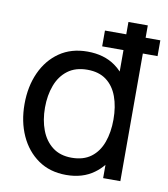

<svg xmlns="http://www.w3.org/2000/svg" viewBox="-82 -790 765 874"><g transform="rotate(10 300.0 -352.5)"><path d="M342.5 -590V-663H441V-720H530.5V-663H598.5V-590H530.5V0H451V-61.5Q433 -39.5 410 -23Q358 15 282 15Q206.5 15 152.5 -22.8Q98.5 -60.5 69.2 -125Q40 -189.5 40 -270.5Q40 -351.5 69.2 -416Q98.5 -480.5 152.5 -517.8Q206.5 -555 281.5 -555Q358 -555 410 -518Q427 -506 441 -491V-590ZM293 -66.5Q347.5 -66.5 382.5 -92.8Q417.5 -119 434.2 -165.2Q451 -211.5 451 -270.5Q451 -330.5 434.2 -376.2Q417.5 -422 383 -447.8Q348.5 -473.5 295.5 -473.5Q240.5 -473.5 204.8 -446.5Q169 -419.5 151.8 -373.5Q134.5 -327.5 134.5 -270.5Q134.5 -213 152 -166.8Q169.5 -120.5 204.8 -93.5Q240 -66.5 293 -66.5Z"/></g></svg>

Font: Cns Manrope Med
Style: Regular
Weight: 500
Designer: Mikhail Sharanda
Foundry: Mikhail Sharanda
Version: Version 4.504